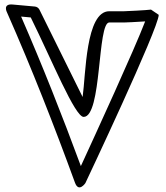

<svg xmlns="http://www.w3.org/2000/svg" viewBox="-20 -786 737 854"><path d="M686 -720 651.7 -743.3C631.3 -740.4 539.4 -736.1 532 -736H466C360.5 -736 361.7 -452.7 347.5 -354.6C307 -435.8 226.7 -598.9 155.4 -743.1C151.6 -750.7 143.9 -756.1 135.3 -756.9L36.3 -765.9C-9.9 -770.1 11.1 -730.9 11.1 -730.9C120.2 -484.1 222 -224.5 313.5 26.6C330.2 72.3 359.7 28.5 359.7 28.5C360.7 26.4 686 -661.2 686 -720ZM73.9 -712.3 116.8 -708.4C210.9 -518 313.3 -266 352 -266C433.7 -266 412.3 -686 466 -686H532C538.7 -686 588.3 -688.2 625.6 -690.8C578.6 -567.6 404.6 -188.2 339.7 -47.3C257.7 -269.5 168.6 -495.2 73.9 -712.3Z"/></svg>

Font: Rocketfuel
Style: Regular
Weight: 400
Designer: Mew Too
Foundry: Cannot Into Space Fonts.
Version: Version 0.27